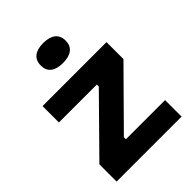

<svg xmlns="http://www.w3.org/2000/svg" viewBox="-215 -849 953 953"><g transform="rotate(-45 262.0 -372.0)"><path d="M34 0V-121L305 -396V-410H39V-525H488V-406L215 -130V-116H490V0ZM262 -604Q220 -604 197.5 -621.5Q175 -639 175 -673Q175 -708 197.5 -726Q220 -744 262 -744Q305 -744 327.5 -726Q350 -708 350 -673Q350 -640 327.5 -622Q305 -604 262 -604Z"/></g></svg>

Font: Bricolage Grotesque
Style: Bold
Weight: 700
Designer: Mathieu Triay
Foundry: Atelier Triay
Version: Version 1.001;gftools[0.9.33.dev8+g029e19f]